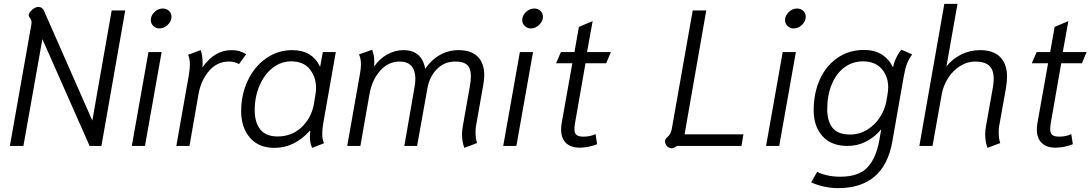

<svg xmlns="http://www.w3.org/2000/svg" viewBox="-20 -754 5643 992"><path d="M142 -627Q143 -631 143 -637Q143 -650 135.5 -660Q128 -670 128 -675L130 -683Q136 -696 150 -707Q164 -718 179 -718Q198 -718 207 -699L457 -131L557 -700H627L504 0H443L199 -552L101 0H31Z M759 -650Q759 -673 778 -691.5Q797 -710 821 -710Q840 -710 853 -698Q866 -686 866 -667Q866 -644 846.5 -625.5Q827 -607 803 -607Q785 -607 772 -620Q759 -633 759 -650ZM747 -485H815L729 0H661Z M956 -368Q961 -401 961 -420Q961 -450 952 -471L1017 -495Q1027 -467 1027 -427Q1027 -413 1026 -406Q1058 -451 1095 -473Q1132 -495 1178 -495Q1200 -495 1216.5 -490Q1233 -485 1252 -474L1215 -423Q1192 -436 1162 -436Q1102 -436 1060.5 -388Q1019 -340 1006 -270L959 0H891Z M1226 -179Q1226 -266 1260.5 -338.5Q1295 -411 1355.5 -453Q1416 -495 1490 -495Q1593 -495 1634 -409L1648 -485H1715L1651 -122Q1645 -88 1645 -64Q1645 -32 1654 -14L1593 10Q1581 -14 1581 -48Q1581 -57 1583 -77L1580 -78Q1543 -36 1497 -13Q1451 10 1398 10Q1316 10 1271 -43Q1226 -96 1226 -179ZM1602 -217 1610 -267Q1613 -284 1613 -299Q1613 -356 1580.5 -396.5Q1548 -437 1484 -437Q1432 -437 1389 -403.5Q1346 -370 1321 -312Q1296 -254 1296 -185Q1296 -121 1325 -85Q1354 -49 1414 -49Q1488 -49 1538.5 -97Q1589 -145 1602 -217Z M2367 -59Q2367 -80 2371 -101L2407 -305Q2413 -337 2413 -361Q2413 -399 2394.5 -417.5Q2376 -436 2332 -436Q2275 -436 2236.5 -396Q2198 -356 2188 -296L2135 0H2069L2122 -305Q2126 -325 2126 -347Q2126 -389 2106 -412.5Q2086 -436 2045 -436Q1986 -436 1944.5 -389Q1903 -342 1890 -273L1842 0H1774L1839 -368Q1845 -400 1845 -422Q1845 -450 1835 -473L1903 -497Q1904 -493 1909 -476.5Q1914 -460 1914 -434Q1914 -419 1913 -410Q1940 -450 1980.5 -472.5Q2021 -495 2064 -495Q2113 -495 2141 -470Q2169 -445 2177 -398Q2206 -443 2251 -469Q2296 -495 2348 -495Q2415 -495 2448.5 -461Q2482 -427 2482 -365Q2482 -344 2477 -316L2439 -101Q2437 -90 2437 -68Q2437 -36 2445 -15L2379 10Q2367 -24 2367 -59Z M2678 -650Q2678 -673 2697 -691.5Q2716 -710 2740 -710Q2759 -710 2772 -698Q2785 -686 2785 -667Q2785 -644 2765.5 -625.5Q2746 -607 2722 -607Q2704 -607 2691 -620Q2678 -633 2678 -650ZM2666 -485H2734L2648 0H2580Z M2879 -85Q2879 -100 2882 -118L2937 -427H2853L2878 -485H2948L2971 -615L3042 -645L3013 -485H3136L3112 -427H3005L2951 -118Q2948 -100 2948 -87Q2948 -66 2958.5 -57Q2969 -48 2995 -48Q3029 -48 3057 -61L3065 -9Q3050 -2 3024 3.5Q2998 9 2976 9Q2929 9 2904 -15.5Q2879 -40 2879 -85Z M3416 -24Q3416 -31 3419 -35.5Q3422 -40 3429 -46Q3437 -54 3442 -62Q3447 -70 3450 -83L3559 -700H3629L3517 -60H3821L3811 0H3477Q3463 12 3451 12Q3436 12 3426 1Q3416 -10 3416 -24Z M4036 -650Q4036 -673 4055 -691.5Q4074 -710 4098 -710Q4117 -710 4130 -698Q4143 -686 4143 -667Q4143 -644 4123.5 -625.5Q4104 -607 4080 -607Q4062 -607 4049 -620Q4036 -633 4036 -650ZM4024 -485H4092L4006 0H3938Z M4171 188 4202 134Q4223 145 4254.5 152Q4286 159 4321 159Q4417 159 4462 110.5Q4507 62 4523 -29L4533 -86Q4500 -46 4455.5 -23Q4411 0 4358 0Q4275 0 4229.5 -50.5Q4184 -101 4184 -184Q4184 -274 4216.5 -345Q4249 -416 4308.5 -456Q4368 -496 4444 -496Q4549 -496 4594 -406Q4600 -435 4613 -460.5Q4626 -486 4638 -497L4693 -473Q4677 -452 4667 -427Q4657 -402 4650 -362L4590 -21Q4547 218 4310 218Q4272 218 4235 209.5Q4198 201 4171 188ZM4559 -228 4566 -269Q4569 -286 4569 -303Q4569 -360 4535 -398.5Q4501 -437 4439 -437Q4385 -437 4343 -406Q4301 -375 4277.5 -318.5Q4254 -262 4254 -190Q4254 -129 4281 -94Q4308 -59 4373 -59Q4420 -59 4460 -83.5Q4500 -108 4525.5 -147Q4551 -186 4559 -228Z M5070 -59Q5070 -80 5074 -101L5110 -303Q5114 -324 5114 -348Q5114 -393 5091 -414.5Q5068 -436 5018 -436Q4977 -436 4940 -412.5Q4903 -389 4878.5 -350.5Q4854 -312 4846 -269L4798 0H4730L4859 -734H4927L4870 -411Q4901 -450 4946.5 -472.5Q4992 -495 5043 -495Q5112 -495 5147.5 -459.5Q5183 -424 5183 -357Q5183 -335 5178 -302L5142 -101Q5140 -90 5140 -68Q5140 -36 5148 -15L5082 10Q5070 -24 5070 -59Z M5337 -85Q5337 -100 5340 -118L5395 -427H5311L5336 -485H5406L5429 -615L5500 -645L5471 -485H5594L5570 -427H5463L5409 -118Q5406 -100 5406 -87Q5406 -66 5416.5 -57Q5427 -48 5453 -48Q5487 -48 5515 -61L5523 -9Q5508 -2 5482 3.5Q5456 9 5434 9Q5387 9 5362 -15.5Q5337 -40 5337 -85Z"/></svg>

Font: Niramit Light
Style: Italic
Weight: 300
Italic angle: -10°
Designer: Katatrad Aksorn Co.,Ltd.
Foundry: Cadson Demak Co.,Ltd.
Version: Version 1.000; ttfautohint (v1.6)